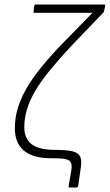

<svg xmlns="http://www.w3.org/2000/svg" viewBox="-20 -703 487 853"><path d="M290 130Q284 130 285 124L297 53Q302 20 287 10Q272 0 222 0H206Q126 0 86 -34Q46 -68 46 -133Q46 -192 68.5 -250Q91 -308 138 -371.5Q185 -435 256 -508L391 -646H133Q128 -646 129 -652L132 -677Q134 -683 139 -683H441Q449 -683 447 -676L443 -657Q443 -654 442 -651.5Q441 -649 439 -647L296 -498Q243 -441 203.5 -393Q164 -345 138.5 -302.5Q113 -260 100.5 -219.5Q88 -179 88 -138Q88 -86 121.5 -61.5Q155 -37 227 -37Q275 -37 301 -31Q327 -25 335.5 -8.5Q344 8 339 42L327 124Q326 130 319 130Z"/></svg>

Font: Sofia Sans Semi Condensed ExtraLight
Style: Italic
Weight: 250
Italic angle: -9°
Version: Version 4.100